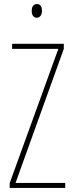

<svg xmlns="http://www.w3.org/2000/svg" viewBox="-20 -931 363 951"><path d="M163 -911C143 -911 137 -893 137 -877C137 -859 145 -843 162 -843C178 -843 188 -857 188 -878C188 -894 182 -911 163 -911ZM303 0V-25H57L296 -689V-714H40V-689H269L28 -24V0Z"/></svg>

Font: Noto Sans Georgian ExtraCondensed Thin
Style: Regular
Weight: 100
Width: 2
Designer: Monotype Design Team, Akaki Razmadze
Foundry: Google LLC
Version: Version 2.005